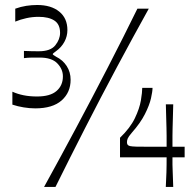

<svg xmlns="http://www.w3.org/2000/svg" viewBox="-20 -734 762 754"><path d="M28.6 -323.1V-373.9Q49 -364.7 72.8 -359.9Q96.6 -355.1 125.4 -355.1Q177.3 -355.1 202.1 -376.8Q227 -398.4 227 -434Q227 -462.6 205 -485.2Q183 -507.9 136.3 -507.9Q116.7 -507.9 103.2 -507.8Q89.7 -507.7 74 -505.7V-534Q91.3 -533 106.3 -532.9Q121.3 -532.7 132.6 -532.7Q178.6 -532.7 197.2 -556.1Q215.9 -579.4 215.9 -605.1Q215.9 -638.7 193.5 -653.3Q171.1 -667.9 131.6 -667.9Q107 -667.9 83.6 -662.7Q60.3 -657.6 39.9 -649.1V-699.9Q61.6 -707.7 83.3 -711.1Q105 -714.4 126.1 -714.4Q180.7 -714.4 212.7 -688.4Q244.7 -662.4 244.7 -616Q244.7 -591.7 233 -569.9Q221.3 -548.1 200 -533Q187.1 -524.1 187.1 -521.3Q187.1 -519 200.1 -511.4Q226.6 -498.4 241.9 -474.7Q257.3 -451 257.3 -420.7Q257.3 -370.9 222 -339.6Q186.7 -308.4 118.4 -308.4Q96.4 -308.4 73 -312.3Q49.6 -316.1 28.6 -323.1ZM153.1 0Q214.6 -111.4 278.3 -230.7Q342 -350 403.5 -469.3Q465 -588.6 519.6 -700H564.3Q502.4 -588.6 438.6 -469.3Q374.9 -350 314 -230.7Q253.1 -111.4 197.9 0ZM631.1 0Q633.1 -38.7 633.6 -57.1Q634.1 -75.6 634.2 -87.1Q634.3 -98.6 634.3 -116.1H451.3V-193Q491.4 -231.7 509.7 -269.9Q528 -308.1 533.3 -339.9Q538.6 -371.6 538.6 -389H579Q579 -374.9 572.9 -347.7Q566.7 -320.6 549.1 -285.9Q531.6 -251.1 497 -212Q484.9 -197.7 481.7 -190.4Q478.6 -183.1 478.6 -175.9Q478.6 -169.7 480.8 -166.1Q483 -162.4 490.3 -160.4Q498.4 -158.6 516.5 -158.1Q534.6 -157.7 571.9 -157.7Q585 -157.7 601.4 -157.7Q617.7 -157.7 634.3 -157.7Q634.3 -184.3 634.3 -200.7Q634.3 -217.1 633.8 -231.8Q633.3 -246.4 632.8 -267.5Q632.3 -288.6 631.3 -324.3H660.3Q659.3 -288.6 658.8 -267.5Q658.3 -246.4 657.8 -231.4Q657.3 -216.3 657.3 -200.3Q657.3 -184.3 657.3 -157.7H705.1V-116.1H657.3Q657.3 -98.6 657.3 -87.1Q657.3 -75.6 658.3 -57.1Q659.3 -38.7 660.3 0Z"/></svg>

Font: Ojuju ExtraLight
Style: Regular
Weight: 200
Designer: Chisaokwu Joboson, Mirko Velimirovic
Foundry: Udi Foundry
Version: Version 1.000